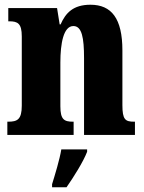

<svg xmlns="http://www.w3.org/2000/svg" viewBox="-20 -570 610 811"><path d="M11 0H291V-56H288C251 -56 235 -65 235 -121V-306C235 -386 248 -460 290 -460C326 -460 335 -410 335 -325V0H550V-56H546C509 -56 497 -65 497 -126V-357C497 -492 451 -550 362 -550C289 -550 257 -515 236 -467H232L221 -536H15V-480H19C55 -480 72 -471 72 -416V-124C72 -65 53 -56 15 -56H11ZM200 208V221H261C291 178 332 113 348 71V61H239C232 104 212 169 200 208Z"/></svg>

Font: Noto Serif Ethiopic ExtraCondensed Black
Style: Regular
Weight: 900
Width: 2
Designer: Monotype Design Team
Foundry: Monotype Imaging Inc.
Version: Version 2.102